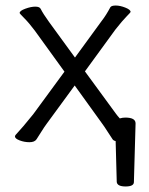

<svg xmlns="http://www.w3.org/2000/svg" viewBox="-20 -503 540 694"><path d="M413 -75Q423 -78 433 -78Q470 -78 470 -57V-56L464 155Q464 171 434 171Q404 171 402 155L398 7Q389 5 386 -1Q379 -11 368 -28.5Q357 -46 348 -58L250 -194L149 -56Q140 -44 129.5 -27Q119 -10 112 0.5Q105 11 86.5 11Q68 11 51 4.5Q34 -2 34 -10Q34 -14 45.5 -25.5Q57 -37 100 -90L213 -244L106 -392Q85 -420 68 -437Q51 -454 51 -456Q51 -464 71.5 -471.5Q92 -479 107.5 -479Q123 -479 127 -471Q136 -453 157 -424L251 -295L348 -428Q363 -447 379 -477Q383 -483 398.5 -483Q414 -483 433 -475.5Q452 -468 452 -460Q452 -458 437.5 -443.5Q423 -429 397 -396L287 -245L399 -92Q404 -85 413 -75Z"/></svg>

Font: Moon Stars Kai T
Style: Regular
Weight: 400
Designer: GuiWonder
Version: Version 1.101